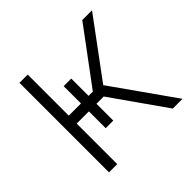

<svg xmlns="http://www.w3.org/2000/svg" viewBox="-138 -667 804 804"><g transform="rotate(-45 263.5 -265.0)"><path d="M76.2 -530.3H125V-287.1H197.3V-389.6H242.2V-287.1H267.6L448.2 -530.3H505.9L317.4 -275.4L511.7 0H454.1L285.2 -240.2H242.2V-140.6H197.3V-240.2H125V0H76.2Z"/></g></svg>

Font: Pretendard Std ExtraLight
Style: Regular
Weight: 200
Designer: Base glyphs from Inter by Rasmus Andersson; Hangeul glyphs from Noto Sans CJK(Source Han Sans) by Jang Soo-young and Kan
Foundry: Kil Hyung-jin
Version: Version 1.309